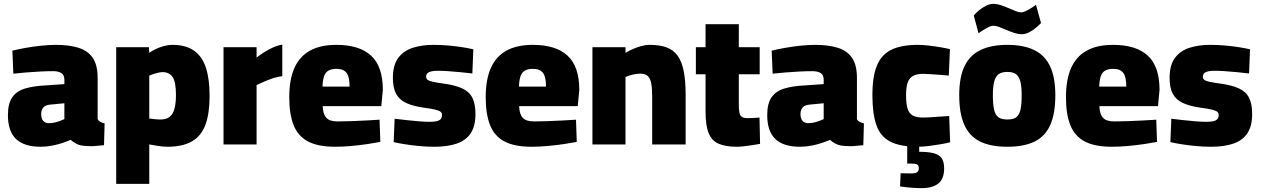

<svg xmlns="http://www.w3.org/2000/svg" viewBox="-20 -747 6522 993"><path d="M190 12Q105 12 63 -28Q21 -68 21 -152Q21 -212 43.5 -244Q66 -276 109 -289Q152 -302 212 -305L313 -312V-334Q313 -359 297.5 -369Q282 -379 254 -379Q224 -379 186 -377Q148 -375 112 -372Q76 -369 49 -366L44 -485Q72 -492 110.5 -499Q149 -506 191 -510.5Q233 -515 270 -515Q337 -515 385.5 -500Q434 -485 459.5 -448Q485 -411 485 -344V-132Q488 -123 498.5 -117Q509 -111 521 -109L518 4Q502 5 484 7Q466 9 450.5 9Q435 9 425 8Q395 7 375 -3.5Q355 -14 346 -24Q331 -17 306 -8.5Q281 0 251 6Q221 12 190 12ZM234 -110Q249 -110 263.5 -113.5Q278 -117 291.5 -122Q305 -127 313 -131V-213L240 -206Q216 -204 204.5 -191.5Q193 -179 193 -157Q193 -135 203 -122.5Q213 -110 234 -110Z M581 204V-503H750L752 -474Q765 -483 784 -492.5Q803 -502 826.5 -508.5Q850 -515 872 -515Q941 -515 983.5 -485Q1026 -455 1045 -396.5Q1064 -338 1064 -251Q1064 -160 1042.5 -102Q1021 -44 973 -16Q925 12 845 12Q823 12 796 7.5Q769 3 752 0V204ZM811 -129Q842 -129 859 -144Q876 -159 883 -187.5Q890 -216 890 -256Q890 -324 872.5 -349Q855 -374 821 -374Q811 -374 798 -371Q785 -368 773 -364Q761 -360 752 -356V-134Q761 -133 777.5 -131Q794 -129 811 -129Z M1136 0V-503H1307V-449Q1323 -462 1345.5 -476.5Q1368 -491 1393 -502Q1418 -513 1440 -516V-353Q1419 -351 1394 -343Q1369 -335 1346.5 -325Q1324 -315 1307 -307V0Z M1713 12Q1625 12 1573 -15.5Q1521 -43 1498.5 -100Q1476 -157 1476 -244Q1476 -335 1502.5 -395Q1529 -455 1583 -485Q1637 -515 1720 -515Q1839 -515 1899.5 -459Q1960 -403 1960 -282L1952 -198H1649Q1650 -158 1667 -138.5Q1684 -119 1726 -119Q1758 -119 1797.5 -120.5Q1837 -122 1876.5 -124Q1916 -126 1943 -128L1947 -13Q1921 -8 1881 -2Q1841 4 1797 8Q1753 12 1713 12ZM1648 -299H1788Q1788 -350 1772 -370.5Q1756 -391 1720 -391Q1695 -391 1679 -382Q1663 -373 1656 -352.5Q1649 -332 1648 -299Z M2226 12Q2185 12 2144.5 8Q2104 4 2070.5 -1.5Q2037 -7 2016 -12L2021 -133Q2047 -130 2080.5 -126Q2114 -122 2146.5 -119.5Q2179 -117 2200 -117Q2223 -117 2237.5 -120Q2252 -123 2259 -131Q2266 -139 2266 -152Q2266 -163 2258.5 -169Q2251 -175 2231 -180Q2211 -185 2172 -190Q2116 -198 2080.5 -214.5Q2045 -231 2028.5 -262Q2012 -293 2012 -344Q2012 -411 2040 -448Q2068 -485 2115.5 -500Q2163 -515 2221 -515Q2261 -515 2300.5 -511.5Q2340 -508 2373.5 -502.5Q2407 -497 2428 -492L2423 -367Q2397 -370 2363 -373.5Q2329 -377 2297 -379Q2265 -381 2243 -381Q2225 -381 2211.5 -378Q2198 -375 2191 -368.5Q2184 -362 2184 -350Q2184 -341 2190.5 -335Q2197 -329 2216 -324.5Q2235 -320 2272 -315Q2333 -307 2370 -290Q2407 -273 2423 -241.5Q2439 -210 2439 -157Q2439 -95 2414.5 -58Q2390 -21 2342.5 -4.5Q2295 12 2226 12Z M2729 12Q2641 12 2589 -15.5Q2537 -43 2514.5 -100Q2492 -157 2492 -244Q2492 -335 2518.5 -395Q2545 -455 2599 -485Q2653 -515 2736 -515Q2855 -515 2915.5 -459Q2976 -403 2976 -282L2968 -198H2665Q2666 -158 2683 -138.5Q2700 -119 2742 -119Q2774 -119 2813.5 -120.5Q2853 -122 2892.5 -124Q2932 -126 2959 -128L2963 -13Q2937 -8 2897 -2Q2857 4 2813 8Q2769 12 2729 12ZM2664 -299H2804Q2804 -350 2788 -370.5Q2772 -391 2736 -391Q2711 -391 2695 -382Q2679 -373 2672 -352.5Q2665 -332 2664 -299Z M3044 0V-503H3215V-474Q3230 -483 3251 -492.5Q3272 -502 3295.5 -508.5Q3319 -515 3340 -515Q3393 -515 3428.5 -501.5Q3464 -488 3485.5 -457.5Q3507 -427 3516.5 -377.5Q3526 -328 3526 -257V0H3353V-247Q3353 -290 3348 -316Q3343 -342 3330 -354Q3317 -366 3293 -366Q3279 -366 3264.5 -363.5Q3250 -361 3237 -357Q3224 -353 3215 -349V0Z M3790 12Q3733 12 3697 -3.5Q3661 -19 3645 -58.5Q3629 -98 3629 -169V-363H3579V-503H3629V-622H3801V-503H3909V-363H3801V-211Q3801 -182 3804 -165.5Q3807 -149 3817 -142.5Q3827 -136 3847 -136Q3852 -136 3864 -136.5Q3876 -137 3889 -137.5Q3902 -138 3908 -139L3911 -3Q3895 0 3872.5 3.5Q3850 7 3828 9.5Q3806 12 3790 12Z M4117 12Q4032 12 3990 -28Q3948 -68 3948 -152Q3948 -212 3970.5 -244Q3993 -276 4036 -289Q4079 -302 4139 -305L4240 -312V-334Q4240 -359 4224.5 -369Q4209 -379 4181 -379Q4151 -379 4113 -377Q4075 -375 4039 -372Q4003 -369 3976 -366L3971 -485Q3999 -492 4037.5 -499Q4076 -506 4118 -510.5Q4160 -515 4197 -515Q4264 -515 4312.5 -500Q4361 -485 4386.5 -448Q4412 -411 4412 -344V-132Q4415 -123 4425.5 -117Q4436 -111 4448 -109L4445 4Q4429 5 4411 7Q4393 9 4377.5 9Q4362 9 4352 8Q4322 7 4302 -3.5Q4282 -14 4273 -24Q4258 -17 4233 -8.5Q4208 0 4178 6Q4148 12 4117 12ZM4161 -110Q4176 -110 4190.5 -113.5Q4205 -117 4218.5 -122Q4232 -127 4240 -131V-213L4167 -206Q4143 -204 4131.5 -191.5Q4120 -179 4120 -157Q4120 -135 4130 -122.5Q4140 -110 4161 -110Z M4727 12Q4636 12 4584.5 -14.5Q4533 -41 4512.5 -100Q4492 -159 4492 -255Q4492 -353 4516 -409.5Q4540 -466 4591.5 -490.5Q4643 -515 4727 -515Q4751 -515 4781.5 -511.5Q4812 -508 4842 -503Q4872 -498 4893 -493L4887 -356Q4867 -358 4841.5 -360Q4816 -362 4792 -363.5Q4768 -365 4754 -365Q4721 -365 4701.5 -354Q4682 -343 4674 -319Q4666 -295 4666 -255Q4666 -212 4673.5 -186.5Q4681 -161 4700 -150Q4719 -139 4754 -139Q4768 -139 4792 -140.5Q4816 -142 4842.5 -144Q4869 -146 4889 -147L4894 -11Q4874 -6 4845 -1Q4816 4 4784.5 8Q4753 12 4727 12ZM4747 226Q4715 226 4684 223Q4653 220 4635 217L4638 149Q4643 149 4661.5 149.5Q4680 150 4692 150Q4715 150 4723.5 143.5Q4732 137 4732 123Q4732 108 4723 103.5Q4714 99 4692 99H4672V-7H4734V38Q4779 38 4807.5 45Q4836 52 4849.5 70.5Q4863 89 4863 124Q4863 178 4833 202Q4803 226 4747 226Z M5190 12Q5104 12 5049 -15Q4994 -42 4967.5 -101Q4941 -160 4941 -254Q4941 -347 4968 -404Q4995 -461 5050.5 -488Q5106 -515 5190 -515Q5274 -515 5329 -488Q5384 -461 5411 -404Q5438 -347 5438 -254Q5438 -160 5412 -101Q5386 -42 5331 -15Q5276 12 5190 12ZM5190 -129Q5221 -129 5236.5 -141Q5252 -153 5258 -181Q5264 -209 5264 -254Q5264 -300 5257 -326Q5250 -352 5234.5 -363.5Q5219 -375 5190 -375Q5161 -375 5145 -363.5Q5129 -352 5122 -325.5Q5115 -299 5115 -254Q5115 -209 5121 -181Q5127 -153 5143 -141Q5159 -129 5190 -129ZM5264 -570Q5247 -570 5226.5 -576.5Q5206 -583 5185.5 -592Q5165 -601 5147.5 -607.5Q5130 -614 5118 -614Q5104 -614 5080.5 -600.5Q5057 -587 5041 -575L5016 -667Q5027 -680 5044 -694Q5061 -708 5080 -717.5Q5099 -727 5117 -727Q5136 -727 5157 -720Q5178 -713 5197.5 -704.5Q5217 -696 5233.5 -689.5Q5250 -683 5261 -683Q5274 -683 5297.5 -696Q5321 -709 5338 -722L5364 -628Q5353 -616 5336 -602Q5319 -588 5300.5 -579Q5282 -570 5264 -570Z M5730 12Q5642 12 5590 -15.5Q5538 -43 5515.5 -100Q5493 -157 5493 -244Q5493 -335 5519.5 -395Q5546 -455 5600 -485Q5654 -515 5737 -515Q5856 -515 5916.5 -459Q5977 -403 5977 -282L5969 -198H5666Q5667 -158 5684 -138.5Q5701 -119 5743 -119Q5775 -119 5814.5 -120.5Q5854 -122 5893.5 -124Q5933 -126 5960 -128L5964 -13Q5938 -8 5898 -2Q5858 4 5814 8Q5770 12 5730 12ZM5665 -299H5805Q5805 -350 5789 -370.5Q5773 -391 5737 -391Q5712 -391 5696 -382Q5680 -373 5673 -352.5Q5666 -332 5665 -299Z M6243 12Q6202 12 6161.5 8Q6121 4 6087.5 -1.5Q6054 -7 6033 -12L6038 -133Q6064 -130 6097.5 -126Q6131 -122 6163.5 -119.5Q6196 -117 6217 -117Q6240 -117 6254.5 -120Q6269 -123 6276 -131Q6283 -139 6283 -152Q6283 -163 6275.5 -169Q6268 -175 6248 -180Q6228 -185 6189 -190Q6133 -198 6097.5 -214.5Q6062 -231 6045.5 -262Q6029 -293 6029 -344Q6029 -411 6057 -448Q6085 -485 6132.5 -500Q6180 -515 6238 -515Q6278 -515 6317.5 -511.5Q6357 -508 6390.5 -502.5Q6424 -497 6445 -492L6440 -367Q6414 -370 6380 -373.5Q6346 -377 6314 -379Q6282 -381 6260 -381Q6242 -381 6228.5 -378Q6215 -375 6208 -368.5Q6201 -362 6201 -350Q6201 -341 6207.5 -335Q6214 -329 6233 -324.5Q6252 -320 6289 -315Q6350 -307 6387 -290Q6424 -273 6440 -241.5Q6456 -210 6456 -157Q6456 -95 6431.5 -58Q6407 -21 6359.5 -4.5Q6312 12 6243 12Z"/></svg>

Font: Cairo Play Black
Style: Regular
Weight: 900
Version: Version 3.119